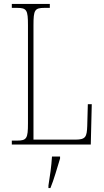

<svg xmlns="http://www.w3.org/2000/svg" viewBox="-20 -734 529 975"><path d="M40 0H441L446 -205H426L423 -94C421 -39 415 -25 363 -25H150V-606C150 -683 156 -694 206 -694H233V-714H40V-694H66C116 -694 122 -683 122 -606V-108C122 -31 116 -20 66 -20H40ZM226 208V221H236C253 181 272 113 285 71V61H244C241 111 234 159 226 208Z"/></svg>

Font: Noto Serif Georgian Condensed Thin
Style: Regular
Weight: 100
Width: 3
Designer: Monotype Design Team, Akaki Razmadze
Foundry: Google LLC
Version: Version 2.003